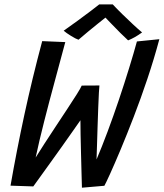

<svg xmlns="http://www.w3.org/2000/svg" viewBox="-20 -866 762 894"><path d="M361.5 8Q360.5 -21 359.5 -64Q358.5 -107 357.2 -153.8Q356 -200.5 355.2 -241.2Q354.5 -282 354.5 -306Q341.5 -287.5 318 -254Q294.5 -220.5 266.5 -181Q238.5 -141.5 211.2 -103.8Q184 -66 163.5 -37.5Q143 -9 135 2L29 -1.5Q57.5 -165 93.5 -331.8Q129.5 -498.5 176.5 -674.5L284 -670Q260.5 -582 234.8 -487.2Q209 -392.5 185.8 -301.2Q162.5 -210 146 -132.5Q162 -158.5 186.8 -196.8Q211.5 -235 239.5 -277.2Q267.5 -319.5 293.5 -359Q319.5 -398.5 337.8 -427.5Q356 -456.5 360.5 -467.5L443 -468Q442 -462.5 440.5 -434.8Q439 -407 437.5 -366.5Q436 -326 434.5 -280.8Q433 -235.5 431.8 -194Q430.5 -152.5 429.5 -123.5Q454 -181 481 -253.2Q508 -325.5 533.8 -402Q559.5 -478.5 581.2 -549Q603 -619.5 617.5 -673L722 -683.5Q697.5 -592 666.5 -499.5Q635.5 -407 603 -322.8Q570.5 -238.5 541.8 -170Q513 -101.5 492.8 -57Q472.5 -12.5 466 -1ZM505 -845.5Q524 -825 549 -800.5Q574 -776 598.8 -753Q623.5 -730 641.5 -715Q624.5 -702.5 607.5 -693Q590.5 -683.5 576.5 -678Q562 -691 541.2 -711.8Q520.5 -732.5 501 -752.8Q481.5 -773 471 -784Q459.5 -775 436.8 -756.8Q414 -738.5 389 -717.8Q364 -697 345.5 -681Q333 -685 310.8 -698.8Q288.5 -712.5 276.5 -723Q306 -743.5 340.8 -769Q375.5 -794.5 404 -816Q432.5 -837.5 442 -845.5Q451 -845.5 472.2 -845.5Q493.5 -845.5 505 -845.5Z"/></svg>

Font: Grandstander
Style: Italic
Weight: 400
Italic angle: -15°
Designer: Tyler Finck
Foundry: Etcetera Type Co
Version: Version 1.200; ttfautohint (v1.8.3)